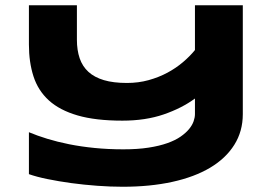

<svg xmlns="http://www.w3.org/2000/svg" viewBox="-20 -691 1047 729"><path d="M901.9 -257.8Q901.9 -192.4 869.6 -141.1Q837.4 -89.8 778.1 -54.4Q718.8 -19 634.5 -0.5Q550.3 18.1 445.8 18.1Q399.9 18.1 349.4 14.4Q298.8 10.7 250.7 4.2Q202.6 -2.4 160.6 -11Q118.7 -19.5 89.8 -29.8V-189Q121.1 -175.8 159.4 -164.1Q197.8 -152.3 242.7 -143.3Q287.6 -134.3 339.1 -129.2Q390.6 -124 448.2 -124Q502.4 -124 543.7 -130.4Q585 -136.7 615.2 -147.5Q645.5 -158.2 665.5 -172.1Q685.5 -186 697.8 -200.9Q710 -215.8 715.1 -230.5Q720.2 -245.1 720.2 -257.8V-316.9Q670.4 -280.3 601.6 -256.6Q532.7 -232.9 444.8 -232.9Q342.8 -232.9 274.7 -252.7Q206.5 -272.5 165.5 -309.8Q124.5 -347.2 107.2 -400.9Q89.8 -454.6 89.8 -522V-670.9H272V-540Q272 -500.5 282.5 -469.7Q293 -439 315.7 -418.2Q338.4 -397.5 374.5 -386.7Q410.6 -376 461.9 -376Q505.4 -376 544.2 -386.7Q583 -397.5 615.7 -415Q648.4 -432.6 674.8 -455.1Q701.2 -477.5 720.2 -501V-670.9H901.9Z"/></svg>

Font: Syncopate
Style: Bold
Weight: 700
Designer: Astigmatic (AOETI)
Foundry: Astigmatic (AOETI)
Version: Version 1.001 2011